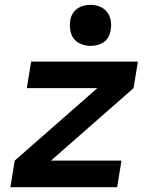

<svg xmlns="http://www.w3.org/2000/svg" viewBox="-20 -775 640 795"><path d="M23 0 41 -110 383 -410H91L109 -520H551L533 -410L191 -110H483L465 0ZM355 -585Q335 -585 316 -592.5Q297 -600 285.5 -615Q274 -630 271 -650Q268 -670 271 -690Q273 -705 280.5 -718Q288 -731 300.5 -739.5Q313 -748 327 -751.5Q341 -755 355 -755Q375 -755 393.5 -747.5Q412 -740 423.5 -725Q435 -710 438.5 -690Q442 -670 438 -650Q436 -635 429 -622Q422 -609 409.5 -600.5Q397 -592 383 -588.5Q369 -585 355 -585Z"/></svg>

Font: Iosevka XBd Ex Obl
Style: Regular
Weight: 800
Width: 7
Italic angle: -9°
Monospace: yes
Designer: Belleve Invis
Foundry: Belleve Invis
Version: Version 32.5.0; ttfautohint (v1.8.4)